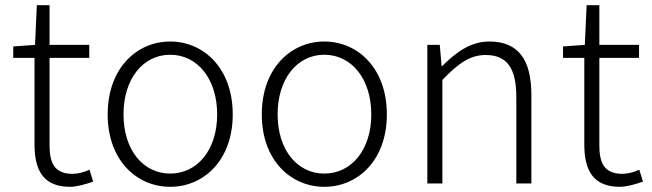

<svg xmlns="http://www.w3.org/2000/svg" viewBox="-20 -707 2511 740"><path d="M250 13C274 13 308 4 339 -7L325 -53C307 -44 280 -37 260 -37C189 -37 171 -80 171 -147V-484H324V-534H171V-687H122L115 -534L31 -528V-484H113V-151C113 -53 145 13 250 13Z M636 13C765 13 877 -89 877 -266C877 -444 765 -547 636 -547C507 -547 395 -444 395 -266C395 -89 507 13 636 13ZM636 -38C531 -38 456 -130 456 -266C456 -403 531 -496 636 -496C741 -496 817 -403 817 -266C817 -130 741 -38 636 -38Z M1230 13C1359 13 1471 -89 1471 -266C1471 -444 1359 -547 1230 -547C1101 -547 989 -444 989 -266C989 -89 1101 13 1230 13ZM1230 -38C1125 -38 1050 -130 1050 -266C1050 -403 1125 -496 1230 -496C1335 -496 1411 -403 1411 -266C1411 -130 1335 -38 1230 -38Z M1627 0H1685V-399C1747 -463 1791 -495 1852 -495C1935 -495 1970 -443 1970 -333V0H2028V-341C2028 -478 1977 -547 1866 -547C1793 -547 1737 -505 1684 -452H1682L1675 -534H1627Z M2369 13C2393 13 2427 4 2458 -7L2444 -53C2426 -44 2399 -37 2379 -37C2308 -37 2290 -80 2290 -147V-484H2443V-534H2290V-687H2241L2234 -534L2150 -528V-484H2232V-151C2232 -53 2264 13 2369 13Z"/></svg>

Font: GenYoGothic2 TW L
Style: Regular
Weight: 300
Version: Version 2.100;PS 2.1;hotconv 16.6.51;makeotf.lib2.5.65220 DE